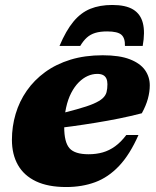

<svg xmlns="http://www.w3.org/2000/svg" viewBox="-20 -738 628 773"><path d="M371.5 -440.5Q352 -440.5 333 -432Q314 -423.5 297 -406.5Q280 -389.5 266.8 -364Q253.5 -338.5 246 -304.2Q238.5 -270 238.5 -226.5Q238.5 -165.5 259.8 -141.2Q281 -117 336.5 -117Q367.5 -117 393.8 -124.5Q420 -132 443.5 -149Q467 -166 488.5 -194.5H537.5Q503 -116 459.5 -70Q416 -24 363.2 -4.5Q310.5 15 246.5 15Q173.5 15 125 -8Q76.5 -31 52.2 -73.8Q28 -116.5 28 -175Q28 -229 43 -279.5Q58 -330 87.8 -372.8Q117.5 -415.5 161.8 -447.8Q206 -480 264 -497.8Q322 -515.5 393.5 -515.5Q461.5 -515.5 503 -499.2Q544.5 -483 563.8 -455.8Q583 -428.5 583 -394.5Q583 -368.5 575.5 -340.8Q568 -313 551 -282Q507 -270.5 460 -261Q413 -251.5 365.2 -243.8Q317.5 -236 270.2 -229.5Q223 -223 178 -218.5L181 -270Q246 -286 288.5 -297.8Q331 -309.5 356 -320.2Q381 -331 393.2 -342.2Q405.5 -353.5 409 -367.2Q412.5 -381 412.5 -399Q412.5 -412.5 408.2 -421.8Q404 -431 395 -435.8Q386 -440.5 371.5 -440.5ZM411.5 -611.5Q383 -611.5 363.5 -605.5Q344 -599.5 329.8 -586.8Q315.5 -574 303 -553H219.5Q246 -615.5 275.8 -651.2Q305.5 -687 343.5 -702.5Q381.5 -718 432 -718Q486 -718 516 -699.8Q546 -681.5 555.2 -645Q564.5 -608.5 554.5 -553H483Q484 -584.5 468.8 -598Q453.5 -611.5 411.5 -611.5Z"/></svg>

Font: Newsreader 9pt ExtraBold
Style: Italic
Weight: 800
Italic angle: -17°
Designer: Hugues Gentile
Foundry: Production Type
Version: Version 1.003